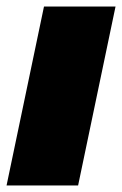

<svg xmlns="http://www.w3.org/2000/svg" viewBox="-38 -565 372 585"><path d="M-18 0 96 -545H314L200 0Z"/></svg>

Font: Hubot Sans Condensed ExtraLight Black
Style: Italic
Weight: 900
Italic angle: -12.0243°
Version: Version 2.000